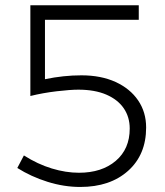

<svg xmlns="http://www.w3.org/2000/svg" viewBox="-20 -720 640 743"><path d="M290.5 3.5Q227.5 3.5 163.8 -16.5Q100 -36.5 47 -70L72.5 -118.5Q126 -84.5 180.5 -68Q235 -51.5 285.5 -51.5Q374 -51.5 428 -97.5Q482 -143.5 482 -222.5Q482 -267 459 -300.8Q436 -334.5 391.5 -353.8Q347 -373 283 -373Q252.5 -373 199.2 -366.8Q146 -360.5 97.5 -348.5V-699.5H517V-643.5H154V-413.5Q226 -428.5 295 -428.5Q371 -428.5 427.2 -402.8Q483.5 -377 514.5 -331.5Q545.5 -286 545.5 -226.5Q545.5 -121.5 475.8 -59Q406 3.5 290.5 3.5Z"/></svg>

Font: Argentum Novus Light
Style: Regular
Weight: 300
Designer: Julieta Ulanovsky (font) & Cristiano Sobral (main changes)
Foundry: Julieta Ulanovsky (font) & Cristiano Sobral (main changes)
Version: Version 3.00;November 27, 2020;FontCreator 13.0.0.2655 64-bi